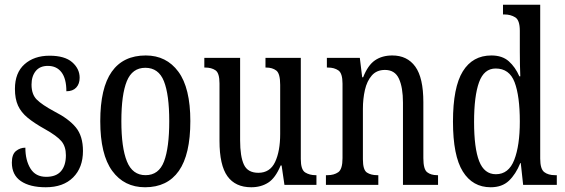

<svg xmlns="http://www.w3.org/2000/svg" viewBox="-20 -780 2383 810"><path d="M173 10Q106 10 68 -16Q30 -42 30 -94Q30 -129 47.5 -143Q65 -157 87 -157Q87 -104 108.5 -69Q130 -34 175 -34Q217 -34 237.5 -58Q258 -82 258 -125Q258 -162 239 -184.5Q220 -207 170 -235Q125 -260 97 -283Q69 -306 56 -334.5Q43 -363 43 -405Q43 -473 83.5 -509Q124 -545 189 -545Q253 -545 284.5 -517.5Q316 -490 316 -452Q316 -426 301.5 -410.5Q287 -395 260 -395Q260 -448 239.5 -475Q219 -502 182 -502Q148 -502 130.5 -480Q113 -458 113 -423Q113 -382 135 -360Q157 -338 209 -310Q270 -279 300 -242.5Q330 -206 330 -143Q330 -73 288.5 -31.5Q247 10 173 10Z M592 10Q504 10 453.5 -59Q403 -128 403 -269Q403 -409 451.5 -477.5Q500 -546 595 -546Q682 -546 732.5 -477.5Q783 -409 783 -269Q783 -128 734.5 -59Q686 10 592 10ZM594 -41Q650 -41 672 -99Q694 -157 694 -269Q694 -381 671.5 -437.5Q649 -494 593 -494Q538 -494 515 -437.5Q492 -381 492 -269Q492 -157 515.5 -99Q539 -41 594 -41Z M1040 10Q973 10 939.5 -36.5Q906 -83 906 -186V-428Q906 -472 889 -483.5Q872 -495 846 -495H842V-536H993V-188Q993 -120 1009 -85.5Q1025 -51 1070 -51Q1119 -51 1140.5 -96.5Q1162 -142 1162 -215V-422Q1162 -470 1145.5 -482.5Q1129 -495 1103 -495H1100V-536H1249V-109Q1249 -64 1267.5 -52.5Q1286 -41 1311 -41H1315V0H1180L1168 -82H1164Q1142 -29 1111.5 -9.5Q1081 10 1040 10Z M1355 0V-41H1362Q1389 -41 1407 -53.5Q1425 -66 1425 -113V-427Q1425 -471 1407.5 -483Q1390 -495 1364 -495H1359V-536H1498L1508 -454H1512Q1532 -505 1562 -525.5Q1592 -546 1635 -546Q1698 -546 1732 -499Q1766 -452 1766 -349V-113Q1766 -66 1782 -53.5Q1798 -41 1824 -41H1828V0H1680V-347Q1680 -411 1663 -448Q1646 -485 1604 -485Q1569 -485 1548.5 -461.5Q1528 -438 1519.5 -400.5Q1511 -363 1511 -321V-108Q1511 -63 1528 -52Q1545 -41 1571 -41H1576V0Z M2050 10Q1974 10 1932.5 -56.5Q1891 -123 1891 -267Q1891 -412 1932.5 -479Q1974 -546 2053 -546Q2099 -546 2126.5 -521.5Q2154 -497 2171 -458H2175Q2174 -481 2173.5 -508Q2173 -535 2173 -563V-650Q2173 -695 2153.5 -707Q2134 -719 2108 -719H2102V-760H2259V-111Q2259 -67 2276 -54Q2293 -41 2321 -41H2329V0H2187L2177 -92H2175Q2156 -45 2127 -17.5Q2098 10 2050 10ZM2072 -45Q2126 -45 2149.5 -105.5Q2173 -166 2173 -267Q2173 -375 2151 -433Q2129 -491 2071 -491Q2022 -491 2001 -433Q1980 -375 1980 -266Q1980 -155 2001.5 -100Q2023 -45 2072 -45Z"/></svg>

Font: Noto Serif Thai ExtraCondensed
Style: Regular
Weight: 400
Width: 2
Designer: Monotype Design Team
Foundry: Monotype Imaging Inc.
Version: Version 2.002; ttfautohint (v1.8.4.7-5d5b)